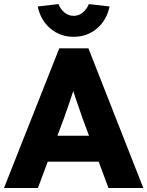

<svg xmlns="http://www.w3.org/2000/svg" viewBox="-22 -942 738 962"><path d="M275 -700H421L696 0H521.6L390.4 -352.4Q382 -379 372.6 -404.6Q355.6 -452 348.5 -475.5Q341.4 -499 331 -542.4L360.6 -542.8Q352.2 -508.6 344.5 -483.8Q336.8 -459 323.2 -420.4Q307.8 -375 298.8 -350.8L168 0H-2ZM183.8 -261.8H506L558.6 -132H130ZM167 -909.6 271 -921.6Q281.2 -895.2 301.7 -878.9Q322.2 -862.6 347 -862.6Q371.8 -862.6 392.3 -878.9Q412.8 -895.2 423 -921.6L527 -909.6Q512.8 -841 463.8 -799.3Q414.8 -757.6 347 -757.6Q279.2 -757.6 230.2 -799.3Q181.2 -841 167 -909.6Z"/></svg>

Font: Easer Grotesk Variable
Style: Regular
Weight: 400
Designer: Boardeaser, Bonnie Shaver-Troup, Thomas Jockin
Foundry: Lexend
Version: Version 1.001;Glyphs 3.1.2 (3151)